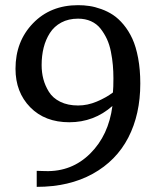

<svg xmlns="http://www.w3.org/2000/svg" viewBox="-20 -707 603 743"><path d="M282.2 -634.8Q245.1 -634.8 217.3 -619.9Q189.5 -605 173.1 -579.3Q156.7 -553.7 148.9 -522.5Q141.1 -491.2 141.1 -455.1Q141.1 -426.8 147.7 -401.4Q154.3 -376 169.2 -351.8Q184.1 -327.6 213.1 -313.2Q242.2 -298.8 282.2 -298.8Q318.8 -298.8 354.7 -314Q390.6 -329.1 417 -349.1Q418.9 -368.2 418.9 -403.8Q418.9 -430.7 416.7 -455.1Q414.6 -479.5 409.2 -506.8Q403.8 -534.2 393.6 -556.2Q383.3 -578.1 368.9 -596.4Q354.5 -614.7 332.3 -624.8Q310.1 -634.8 282.2 -634.8ZM40 -440.9Q40 -546.9 107.7 -616.9Q175.3 -687 282.2 -687Q304.7 -687 325.9 -683.8Q347.2 -680.7 371.8 -671.9Q396.5 -663.1 417.5 -649.2Q438.5 -635.3 458.3 -611.6Q478 -587.9 492.2 -557.1Q506.3 -526.4 514.6 -481.9Q522.9 -437.5 522.9 -383.8Q522.9 -264.6 476.6 -174.8Q430.2 -85 338.9 -34.4Q247.6 16.1 122.1 16.1V-45.9L155.8 -44.9Q257.8 -42 329.1 -112.8Q400.4 -183.6 415 -296.9Q343.8 -233.9 248 -233.9Q153.8 -233.9 96.9 -292Q40 -350.1 40 -440.9Z"/></svg>

Font: TAML ThiruValluvar
Style: Regular
Weight: 400
Version: Version 0.271; dev 7ad24fM